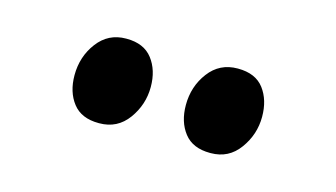

<svg xmlns="http://www.w3.org/2000/svg" viewBox="-35 -814 532 304"><g transform="rotate(15 231.5 -662.0)"><path d="M136 -592Q107.5 -592 93.5 -610Q79.5 -628 79.5 -655.5Q79.5 -686 97 -709.2Q114.5 -732.5 143.5 -732.5H144.5Q173 -732.5 187 -714.2Q201 -696 201 -668.5Q201 -639.5 183.8 -615.8Q166.5 -592 137 -592ZM318.5 -592Q290 -592 276 -610Q262 -628 262 -655.5Q262 -686 279.5 -709.2Q297 -732.5 326.5 -732.5H327Q356 -732.5 369.8 -714.2Q383.5 -696 383.5 -668.5Q383.5 -639.5 366.2 -615.8Q349 -592 319.5 -592Z"/></g></svg>

Font: Merriweather 120pt SemiBold
Style: Regular
Weight: 600
Version: Version 2.100